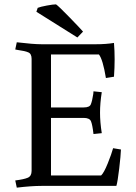

<svg xmlns="http://www.w3.org/2000/svg" viewBox="-20 -853 623 881"><path d="M214 -312V-48H444Q457 -60 474.5 -103.5Q492 -147 499 -173L535 -167Q534 -139 527 -79.5Q520 -20 514 0H170Q124 0 57 8L50 -25Q90 -30 107.5 -37.5Q125 -45 125 -69V-583Q125 -607 109 -613Q96 -619 60 -624L50 -626L57 -659Q133 -650 170 -650H421Q466 -650 503 -656Q506 -620 506 -581Q506 -542 503 -501L466 -495Q452 -580 434 -603H214V-360H364Q392 -360 397 -375Q403 -389 408 -422L409 -434L447 -430Q439 -380 439 -336Q439 -292 447 -242L409 -238Q404 -281 397.5 -296.5Q391 -312 364 -312ZM147 -799 153 -817Q165 -822 194.5 -827.5Q224 -833 237 -833Q248 -826 299 -773.5Q350 -721 361 -708L335 -681Z"/></svg>

Font: Buenard
Style: Regular
Weight: 400
Designer: Gustavo Ibarra
Foundry: FontFuror
Version: Version 1.001 2011